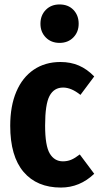

<svg xmlns="http://www.w3.org/2000/svg" viewBox="-20 -827 444 864"><path d="M404 -483 342 -400Q301 -433 264 -433Q223 -433 203 -395.5Q183 -358 183 -262Q183 -171 204 -136Q225 -101 263 -101Q283 -101 300 -108Q317 -115 339 -132L404 -45Q339 17 254 17Q146 17 86 -53.5Q26 -124 26 -261Q26 -350 53.5 -414.5Q81 -479 132 -513.5Q183 -548 252 -548Q298 -548 335 -532Q372 -516 404 -483ZM334 -720Q334 -683 310 -658.5Q286 -634 248 -634Q210 -634 186 -658.5Q162 -683 162 -720Q162 -758 186 -782.5Q210 -807 248 -807Q287 -807 310.5 -782.5Q334 -758 334 -720Z"/></svg>

Font: Fira Sans Extra Condensed
Style: Bold
Weight: 700
Width: 1
Designer: Carrois Corporate & Edenspiekermann AG
Foundry: Carrois Corporate GbR & Edenspiekermann AG
Version: Version 4.203